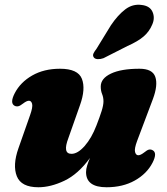

<svg xmlns="http://www.w3.org/2000/svg" viewBox="-20 -775 704 810"><path d="M623.5 -141.5Q645 -130.5 623.5 -88.5Q599.5 -42 548.8 -13.5Q498 15 429.5 15Q343 15 343 -49Q343 -62 347.8 -77Q352.5 -92 359.5 -108.5Q309.5 -40 251.5 -12.5Q193.5 15 142 15Q69.5 15 51 -31.5Q32.5 -78 58 -150L107 -289.5Q119 -323.5 115.5 -336.8Q112 -350 102 -350Q92.5 -350 77 -338Q65 -328.5 57.2 -326.8Q49.5 -325 42 -328.5Q20.5 -339.5 42 -381.5Q66 -428 115.8 -456.5Q165.5 -485 233 -485Q309 -485 325.5 -442.5Q342 -400 317.5 -331.5L268.5 -192.5Q243 -126 281.5 -126Q308 -126 337.2 -159.2Q366.5 -192.5 387 -246Q401 -282 408.8 -306.8Q416.5 -331.5 416.5 -347.5Q416.5 -364 410.8 -378Q405 -392 405 -410Q405 -444 448 -464.5Q491 -485 568.5 -485Q623.5 -485 635.2 -450.5Q647 -416 625 -357L558.5 -180.5Q546 -147 549.8 -133.5Q553.5 -120 563.5 -120Q573 -120 588.5 -132Q600.5 -142 608.2 -143.8Q616 -145.5 623.5 -141.5ZM448 -668.5Q477 -711.5 508.5 -735.5Q540 -759.5 578 -754Q612.5 -750 623.5 -724.8Q634.5 -699.5 622.5 -672Q610 -641.5 585.5 -620.8Q561 -600 518 -581L416.5 -529.5Q404 -525 392.5 -525.5Q381 -526 376 -532.5Q370 -540.5 374.5 -549.8Q379 -559 387 -569Z"/></svg>

Font: Fraunces 9pt S000 Black
Style: Italic
Weight: 900
Italic angle: -16°
Version: Version 1.000; ttfautohint (v1.8.3)